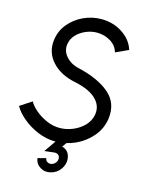

<svg xmlns="http://www.w3.org/2000/svg" viewBox="-153 -789 833 1061"><g transform="rotate(15 263.0 -259.0)"><path d="M220.5 13Q170 13 120.8 -7.5Q71.5 -28 33.5 -59.8Q-4.5 -91.5 -23 -125L44 -169Q55.5 -147 83 -123Q110.5 -99 147.8 -82.2Q185 -65.5 224.5 -65.5Q261 -65.5 297.8 -80.2Q334.5 -95 361.5 -122Q388.5 -149 395.5 -186.5Q404.5 -238.5 365.2 -276.5Q326 -314.5 245.5 -331.5Q157.5 -348.5 108.8 -401.8Q60 -455 69.5 -527.5Q76.5 -581 110 -621.2Q143.5 -661.5 192.2 -684Q241 -706.5 294 -706.5Q361.5 -706.5 414.8 -671.5Q468 -636.5 485 -581.5L412.5 -548Q401.5 -586.5 366 -607.2Q330.5 -628 289.5 -628Q258 -628 227.2 -615.2Q196.5 -602.5 174.5 -580Q152.5 -557.5 147 -527.5Q139.5 -486.5 167.5 -454.2Q195.5 -422 241 -412Q357.5 -385 421 -330.8Q484.5 -276.5 473.5 -187Q465.5 -128 427.8 -82.8Q390 -37.5 335.2 -12.2Q280.5 13 220.5 13ZM242 184Q208.5 193 181.5 176Q154.5 159 150 127L197.5 114.5Q198.5 127.5 209.2 134.5Q220 141.5 234 138Q248 134 256.8 122.2Q265.5 110.5 264 97.5Q263.5 84 253 77.5Q242.5 71 228 73.5L176.5 79.5L252.5 -30L292 -6L265.5 30Q306.5 41.5 312 85Q316.5 117 296.2 146.2Q276 175.5 242 184Z"/></g></svg>

Font: Urbanist
Style: Italic
Weight: 400
Italic angle: -8°
Designer: Corey Hu
Foundry: Corey Hu
Version: Version 1.330; ttfautohint (v1.8.4.7-5d5b)